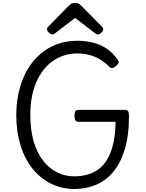

<svg xmlns="http://www.w3.org/2000/svg" viewBox="-20 -1247 980 1286"><path d="M477 19Q390 18 318.5 -18.5Q247 -55 195.5 -120.5Q144 -186 116.5 -276Q89 -366 89 -475Q89 -547 102 -612Q115 -677 139.5 -733Q164 -789 200 -833.5Q236 -878 281.5 -909.5Q327 -941 382 -957.5Q437 -974 499 -974Q548 -974 596.5 -963Q645 -952 689.5 -924.5Q734 -897 769 -846Q778 -834 774 -825Q770 -816 758 -806Q744 -794 733.5 -791.5Q723 -789 713 -799Q685 -828 652 -848Q619 -868 580.5 -878.5Q542 -889 498 -889Q453 -889 412 -876.5Q371 -864 335.5 -839.5Q300 -815 272 -779.5Q244 -744 223.5 -697.5Q203 -651 193 -595.5Q183 -540 183 -475Q183 -378 205 -301.5Q227 -225 267.5 -172.5Q308 -120 361.5 -93Q415 -66 477 -66Q529 -66 572.5 -79.5Q616 -93 649 -120.5Q682 -148 705 -191.5Q728 -235 740.5 -294.5Q753 -354 754 -431H507Q492 -431 485.5 -440Q479 -449 479 -471Q479 -494 485.5 -502.5Q492 -511 507 -511H816Q831 -511 837.5 -502.5Q844 -494 844 -471Q844 -339 815.5 -246Q787 -153 737 -94Q687 -35 620 -8Q553 19 477 19ZM330 -1016Q321 -1016 308 -1028Q295 -1040 295 -1050Q295 -1053 295.5 -1057Q296 -1061 301 -1066L439 -1207Q446 -1214 455 -1220.5Q464 -1227 483 -1227Q502 -1227 510.5 -1220.5Q519 -1214 526 -1207L665 -1066Q670 -1061 670.5 -1057Q671 -1053 671 -1050Q671 -1040 658.5 -1028Q646 -1016 636 -1016Q629 -1016 624 -1019.5Q619 -1023 611 -1029L483 -1127L355 -1029Q348 -1023 342.5 -1019.5Q337 -1016 330 -1016Z"/></svg>

Font: Playwrite IT Trad
Style: Regular
Weight: 400
Designer: Veronika Burian, José Scaglione
Foundry: TypeTogether
Version: Version 1.002